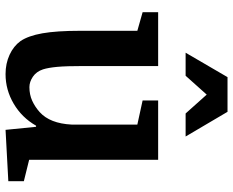

<svg xmlns="http://www.w3.org/2000/svg" viewBox="-94 -736 840 692"><g transform="rotate(90 326.0 -390.0)"><path d="M218 -540V-272Q218 -208 221 -176Q224 -144 230 -125Q238 -101 256.5 -88.5Q275 -76 294 -76Q321 -76 343 -86Q365 -96 384 -113Q425 -150 429 -228V-465L342 -484V-540H556V-75L633 -56V0L448 10L437 -100H433Q404 -49 354 -19.5Q304 10 247 10Q209 10 177.5 -4.5Q146 -19 128 -44Q109 -72 100 -123Q91 -174 91 -259V-465L24 -484V-540ZM472 -639 383 -790H258L170 -639H253L321 -715L389 -639Z"/></g></svg>

Font: Domine
Style: Bold
Weight: 700
Designer: Pablo Impallari, Rodrigo Fuenzalida, Brenda Gallo
Foundry: Pablo Impallari, Rodrigo Fuenzalida, Brenda Gallo
Version: Version 2.000